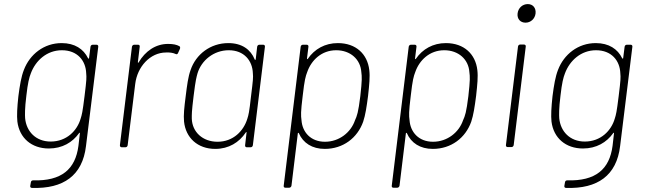

<svg xmlns="http://www.w3.org/2000/svg" viewBox="-20 -721 3157 940"><path d="M423 -492 416 -437C416 -433 413 -433 411 -436C389 -481 346 -510 282 -510C195 -510 126 -455 97 -379C84 -346 77 -304 70 -250C64 -195 62 -155 65 -126C75 -45 135 6 219 6C285 6 335 -24 367 -69C369 -72 372 -72 371 -68L364 -7C349 108 281 166 142 162C136 162 132 165 131 172L128 189C127 196 131 199 137 199C291 204 384 138 401 -6L461 -492C462 -498 458 -502 453 -502H434C428 -502 424 -498 423 -492ZM375 -141C358 -81 306 -28 228 -28C155 -28 109 -78 103 -142C102 -156 101 -189 109 -252C116 -315 123 -342 131 -362C154 -424 209 -475 283 -475C359 -475 400 -424 402 -362C404 -341 404 -332 394 -251C384 -170 381 -160 375 -141Z M803 -506C741 -506 691 -470 659 -416C657 -412 655 -413 655 -417L664 -492C665 -498 662 -502 656 -502H637C632 -502 627 -498 626 -492L567 -10C567 -4 570 0 576 0H594C600 0 604 -4 605 -10L642 -310C652 -394 715 -464 793 -464C813 -465 828 -462 839 -457C845 -454 849 -455 852 -462L861 -482C863 -487 862 -493 858 -495C845 -502 829 -506 803 -506Z M1239 -492 1232 -431C1231 -427 1228 -426 1227 -430C1207 -479 1164 -510 1098 -510C1010 -510 939 -455 913 -378C901 -345 896 -305 889 -249C882 -194 878 -158 881 -126C889 -47 947 8 1034 8C1100 8 1151 -24 1183 -72C1185 -76 1188 -75 1187 -71L1180 -10C1179 -4 1183 0 1188 0H1207C1213 0 1217 -4 1218 -10L1277 -492C1278 -498 1274 -502 1269 -502H1250C1244 -502 1240 -498 1239 -492ZM1191 -140C1173 -80 1122 -27 1045 -27C972 -27 921 -75 919 -140C919 -161 918 -171 928 -252C938 -333 942 -343 947 -362C966 -425 1026 -475 1100 -475C1175 -475 1216 -424 1218 -362C1220 -341 1219 -331 1209 -250C1200 -169 1197 -159 1191 -140Z M1788 -378C1779 -456 1723 -510 1634 -510C1571 -510 1520 -481 1487 -433C1485 -430 1483 -431 1483 -435L1490 -492C1491 -498 1487 -502 1482 -502H1463C1457 -502 1453 -498 1452 -492L1369 188C1368 194 1371 198 1377 198H1396C1401 198 1406 194 1407 188L1438 -67C1438 -71 1441 -72 1443 -69C1464 -21 1508 8 1570 8C1660 8 1730 -46 1758 -125C1769 -158 1775 -198 1782 -252C1788 -307 1792 -345 1788 -378ZM1718 -132C1698 -73 1641 -27 1571 -27C1501 -27 1460 -74 1456 -133C1453 -156 1452 -171 1462 -252C1471 -331 1476 -347 1484 -368C1504 -426 1554 -475 1626 -475C1696 -475 1745 -430 1749 -368C1752 -345 1753 -330 1744 -250C1734 -170 1728 -154 1718 -132Z M2317 -378C2308 -456 2252 -510 2163 -510C2100 -510 2049 -481 2016 -433C2014 -430 2012 -431 2012 -435L2019 -492C2020 -498 2016 -502 2011 -502H1992C1986 -502 1982 -498 1981 -492L1898 188C1897 194 1900 198 1906 198H1925C1930 198 1935 194 1936 188L1967 -67C1967 -71 1970 -72 1972 -69C1993 -21 2037 8 2099 8C2189 8 2259 -46 2287 -125C2298 -158 2304 -198 2311 -252C2317 -307 2321 -345 2317 -378ZM2247 -132C2227 -73 2170 -27 2100 -27C2030 -27 1989 -74 1985 -133C1982 -156 1981 -171 1991 -252C2000 -331 2005 -347 2013 -368C2033 -426 2083 -475 2155 -475C2225 -475 2274 -430 2278 -368C2281 -345 2282 -330 2273 -250C2263 -170 2257 -154 2247 -132Z M2553 -610C2578 -610 2599 -629 2602 -655C2605 -682 2589 -701 2564 -701C2538 -701 2517 -682 2514 -655C2511 -629 2527 -610 2553 -610ZM2465 -1H2484C2490 -1 2494 -5 2495 -11L2554 -493C2555 -499 2551 -503 2545 -503H2527C2521 -503 2517 -499 2516 -493L2457 -11C2456 -5 2460 -1 2465 -1Z M3038 -492 3031 -437C3031 -433 3028 -433 3026 -436C3004 -481 2961 -510 2897 -510C2810 -510 2741 -455 2712 -379C2699 -346 2692 -304 2685 -250C2679 -195 2677 -155 2680 -126C2690 -45 2750 6 2834 6C2900 6 2950 -24 2982 -69C2984 -72 2987 -72 2986 -68L2979 -7C2964 108 2896 166 2757 162C2751 162 2747 165 2746 172L2743 189C2742 196 2746 199 2752 199C2906 204 2999 138 3016 -6L3076 -492C3077 -498 3073 -502 3068 -502H3049C3043 -502 3039 -498 3038 -492ZM2990 -141C2973 -81 2921 -28 2843 -28C2770 -28 2724 -78 2718 -142C2717 -156 2716 -189 2724 -252C2731 -315 2738 -342 2746 -362C2769 -424 2824 -475 2898 -475C2974 -475 3015 -424 3017 -362C3019 -341 3019 -332 3009 -251C2999 -170 2996 -160 2990 -141Z"/></svg>

Font: Barlow ExtraLight
Style: Italic
Weight: 275
Italic angle: -7°
Designer: Jeremy Tribby
Foundry: Tribby Type
Version: Version 1.422;hotconv 1.0.109;makeotfexe 2.5.65596